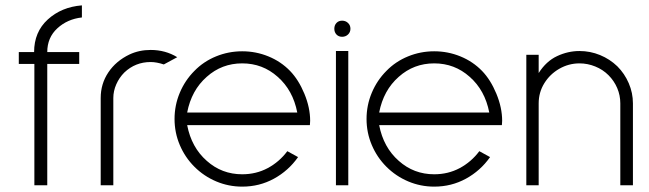

<svg xmlns="http://www.w3.org/2000/svg" viewBox="-20 -690 2417 715"><path d="M156 -452V0H108V-452H50V-496H107Q107 -571 158 -617.5Q209 -664 285 -670V-625Q231 -619 193.5 -584.5Q156 -550 156 -496H275V-452Z M590 -450Q563 -459 541 -459Q484 -459 443 -420Q424 -401 413 -376Q402 -351 402 -325V0H355V-325Q355 -378 383.5 -420.5Q412 -463 462 -487Q498 -504 541 -504Q596 -504 640 -477Z M677 -224Q693 -141 750 -91Q806 -41 882 -41Q934 -41 977 -64Q1020 -87 1050 -127L1090 -105Q1054 -54 1000 -24.5Q946 5 882 5Q831 5 785 -14.5Q739 -34 704 -69Q669 -104 649.5 -150Q630 -196 630 -247Q630 -298 649.5 -344.5Q669 -391 704 -426Q738 -461 784.5 -480Q831 -499 882 -499Q933 -499 979.5 -480Q1026 -461 1060 -426Q1092 -393 1113.5 -341Q1135 -289 1135 -240L1134 -224ZM750 -404Q693 -354 677 -271H1087Q1071 -354 1014 -404Q958 -454 882 -454Q806 -454 750 -404Z M1225 -583Q1225 -596 1233 -604.5Q1241 -613 1254 -613Q1267 -613 1276 -604.5Q1285 -596 1285 -583Q1285 -570 1276 -561.5Q1267 -553 1254 -553Q1241 -553 1233 -561.5Q1225 -570 1225 -583ZM1231 0V-500H1277V0Z M1392 -224Q1408 -141 1465 -91Q1521 -41 1597 -41Q1649 -41 1692 -64Q1735 -87 1765 -127L1805 -105Q1769 -54 1715 -24.5Q1661 5 1597 5Q1546 5 1500 -14.5Q1454 -34 1419 -69Q1384 -104 1364.5 -150Q1345 -196 1345 -247Q1345 -298 1364.5 -344.5Q1384 -391 1419 -426Q1453 -461 1499.5 -480Q1546 -499 1597 -499Q1648 -499 1694.5 -480Q1741 -461 1775 -426Q1807 -393 1828.5 -341Q1850 -289 1850 -240L1849 -224ZM1465 -404Q1408 -354 1392 -271H1802Q1786 -354 1729 -404Q1673 -454 1597 -454Q1521 -454 1465 -404Z M2290 0V-305Q2290 -335 2278.5 -362Q2267 -389 2246 -410Q2225 -431 2196.5 -442.5Q2168 -454 2138 -454Q2098 -454 2063 -434Q2028 -414 2007 -380Q1986 -346 1986 -305V0H1940V-486H1986V-418Q2014 -462 2054.5 -481Q2095 -500 2138 -500Q2178 -500 2214.5 -485Q2251 -470 2279 -443Q2306 -416 2321.5 -380Q2337 -344 2337 -305V0Z"/></svg>

Font: Sulphur Point Light
Style: Regular
Weight: 300
Designer: Noponies / Dale Sattler
Foundry: Noponies
Version: Version 1.000; ttfautohint (v1.8)